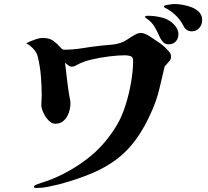

<svg xmlns="http://www.w3.org/2000/svg" viewBox="-20 -877 1040 962"><path d="M837 -589Q837 -580 824 -565.5Q811 -551 805 -544Q792 -489 779 -434Q766 -379 743 -326Q706 -240 662 -179.5Q618 -119 563 -78Q508 -37 437.5 -7.5Q367 22 278 46Q250 53 220.5 59Q191 65 162 65Q158 65 154 64Q150 63 150 58Q150 53 162 48Q174 43 188 38.5Q202 34 206 33Q268 12 328.5 -22.5Q389 -57 439 -99Q477 -131 509 -170Q541 -209 566 -251Q591 -293 609 -350Q627 -407 637 -466Q647 -525 647 -573Q647 -592 633.5 -596Q620 -600 606 -600Q573 -600 528 -594.5Q483 -589 440 -579Q397 -569 368 -553Q361 -549 354.5 -546Q348 -543 339 -543Q330 -543 321 -550.5Q312 -558 306 -563Q311 -520 316 -477Q321 -434 328 -392Q330 -384 331.5 -375.5Q333 -367 333 -359Q333 -337 325 -313Q317 -289 300 -273Q283 -257 257 -257Q239 -257 223 -274Q207 -291 197 -313Q187 -335 187 -351Q187 -362 188 -374Q189 -386 189 -397Q189 -445 185 -494.5Q181 -544 170 -590Q165 -613 148 -631.5Q131 -650 111 -660Q125 -668 151.5 -677.5Q178 -687 194 -687Q227 -687 247 -672.5Q267 -658 279.5 -643Q292 -628 300 -628Q347 -628 392.5 -635.5Q438 -643 484 -648Q510 -651 537 -653Q564 -655 589 -664Q603 -669 620 -680.5Q637 -692 654.5 -702Q672 -712 685 -712Q696 -712 707.5 -707Q719 -702 727 -697Q752 -681 778 -663Q804 -645 823 -623Q831 -614 834 -608Q837 -602 837 -589ZM874 -707Q874 -684 861 -669.5Q848 -655 824 -655Q808 -655 797.5 -666Q787 -677 781 -690Q771 -714 756 -740Q741 -766 719 -781Q716 -783 711.5 -786Q707 -789 707 -793Q707 -797 713 -797.5Q719 -798 721 -798Q757 -798 793.5 -788.5Q830 -779 855 -751Q863 -742 868.5 -730.5Q874 -719 874 -707ZM993 -776Q993 -754 978.5 -737Q964 -720 941 -720Q913 -720 900 -746Q891 -763 880.5 -777.5Q870 -792 855 -805Q848 -812 831.5 -823.5Q815 -835 806 -838Q801 -843 801 -845Q801 -849 812.5 -851.5Q824 -854 837 -855.5Q850 -857 853 -857Q871 -857 895 -853Q919 -849 941.5 -840Q964 -831 978.5 -815.5Q993 -800 993 -776Z"/></svg>

Font: Kaisei Tokumin ExtraBold
Style: Regular
Weight: 800
Designer: Font-Kai, 金井和夫
Foundry: KAZUO KANAI
Version: Version 5.003